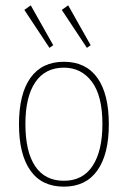

<svg xmlns="http://www.w3.org/2000/svg" viewBox="-20 -690 478 718"><path d="M219 8Q136 8 93.5 -52.5Q51 -113 51 -225Q51 -339 94 -399Q137 -459 219 -459Q301 -459 344 -399Q387 -339 387 -225Q387 -113 344 -52.5Q301 8 219 8ZM219 -14Q290 -14 326.5 -70Q363 -126 363 -226Q363 -332 323.5 -384.5Q284 -437 219 -437Q149 -437 112 -382.5Q75 -328 75 -226Q75 -123 111.5 -68.5Q148 -14 219 -14ZM165 -511 71 -653 95 -670 179 -521ZM305 -511 211 -653 235 -670 319 -521Z"/></svg>

Font: Inconsolata SemiCondensed ExtraLight
Style: Regular
Weight: 200
Width: 4
Monospace: yes
Designer: Raph Levien, Cyreal, Brenton Simpson
Foundry: Raph Levien, Cyreal, Google
Version: Version 3.100; ttfautohint (v1.8.4.7-5d5b)